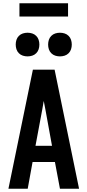

<svg xmlns="http://www.w3.org/2000/svg" viewBox="-20 -1165 540 1185"><path d="M32 0H151L181 -165H319L350 0H468L317 -735H183ZM301 -265H199L241 -490Q243 -503 245.5 -516Q248 -529 250 -542Q253 -529 255 -516Q257 -503 260 -490ZM350 -817Q365 -817 379 -821.5Q393 -826 403.5 -836.5Q414 -847 418.5 -861Q423 -875 423 -890Q423 -905 418.5 -919Q414 -933 403.5 -943.5Q393 -954 379 -958.5Q365 -963 350 -963Q335 -963 321 -958.5Q307 -954 296.5 -943.5Q286 -933 281.5 -919Q277 -905 277 -890Q277 -875 281.5 -861Q286 -847 296.5 -836.5Q307 -826 321 -821.5Q335 -817 350 -817ZM150 -817Q165 -817 179 -821.5Q193 -826 203.5 -836.5Q214 -847 218.5 -861Q223 -875 223 -890Q223 -905 218.5 -919Q214 -933 203.5 -943.5Q193 -954 179 -958.5Q165 -963 150 -963Q135 -963 121 -958.5Q107 -954 96.5 -943.5Q86 -933 81.5 -919Q77 -905 77 -890Q77 -875 81.5 -861Q86 -847 96.5 -836.5Q107 -826 121 -821.5Q135 -817 150 -817ZM100 -1063H400V-1145H100Z"/></svg>

Font: Iosevka SS09
Style: Bold
Weight: 700
Monospace: yes
Designer: Belleve Invis
Foundry: Belleve Invis
Version: Version 5.2.1; ttfautohint (v1.8.3)